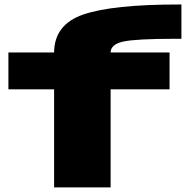

<svg xmlns="http://www.w3.org/2000/svg" viewBox="-20 -814 842 834"><path d="M215 0V-426H16.5V-586H215Q216 -708 342 -751Q468.5 -794.5 756.5 -794.5H768V-645.5H740Q571 -645.5 515.5 -633.5Q461 -621.5 460.5 -586H716.5V-426H460.5V0Z"/></svg>

Font: Anybody UltraExpanded ExtraBold
Style: Regular
Weight: 800
Width: 9
Designer: Tyler Finck
Foundry: Etcetera Type Company
Version: Version 1.010; ttfautohint (v1.8.3) -l 8 -r 50 -G 200 -x 14 